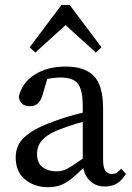

<svg xmlns="http://www.w3.org/2000/svg" viewBox="-20 -764 549 797"><path d="M377.7 -545.9 209.9 -698.2H294.5L126.7 -545.9L103 -567.6L235.3 -743.6H269.1L401.4 -567.6ZM45.1 -112Q45.1 -140.5 58.3 -165.7Q71.5 -190.9 107.4 -215Q143.2 -239.1 210.8 -262.9Q231.8 -270.9 258.4 -278.8Q285 -286.8 313.1 -293.8Q341.2 -300.9 366.1 -304.9V-268.6Q332 -261.5 293.6 -249.6Q255.2 -237.7 232.3 -228.6Q188.5 -212.1 167.8 -194.3Q147 -176.5 140.4 -159.4Q133.7 -142.2 133.7 -126.7Q133.7 -86.9 156.9 -69.8Q180 -52.8 213.5 -52.8Q231.1 -52.8 245.3 -57.7Q259.5 -62.5 279 -75.2Q298.5 -87.9 328.6 -109.3L349.8 -125.1L363.5 -104.5L333.8 -74.5Q304.1 -44.8 280.8 -25.4Q257.4 -5.9 233.9 3.6Q210.3 13.1 179 13.1Q123.8 13.1 84.5 -18.5Q45.1 -50.1 45.1 -112ZM323.6 -91.4V-320.7Q323.6 -369.5 314.2 -395.8Q304.9 -422.2 284.1 -432.3Q263.3 -442.3 230.3 -442.3Q213.3 -442.3 190.8 -438.8Q168.4 -435.4 140.1 -424.5L181.8 -455.9L156.9 -370.9Q150.1 -347.3 137.6 -335.2Q125.1 -323.1 104.6 -323.1Q61.8 -323.1 58.3 -363.7Q71.7 -421 124.1 -454.3Q176.5 -487.7 253.4 -487.7Q331.5 -487.7 369.7 -448.4Q407.9 -409.1 407.9 -313.8V-101.1Q407.9 -68.2 417.7 -55.1Q427.4 -41.9 444.1 -41.9Q456.8 -41.9 465.6 -47.8Q474.5 -53.8 482.6 -63.9L502.9 -42.2Q484.9 -13.4 464 -1.6Q443 10.2 415.9 10.2Q374.3 10.2 349.2 -17.6Q324 -45.5 323.6 -91.4Z"/></svg>

Font: Adobe Variable Font Prototype
Style: Regular
Weight: 389
Designer: Frank Grießhammer
Foundry: Adobe
Version: Version 1.004;hotconv 1.0.113;makeotfexe 2.5.65598